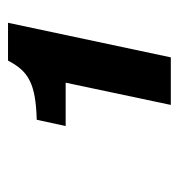

<svg xmlns="http://www.w3.org/2000/svg" viewBox="-3 -772 458 493"><g transform="rotate(-90 226.5 -525.0)"><path d="M204.1 -315.9 261.2 -585.9H149.9L166 -660.2Q200.2 -661.1 224.4 -665.3Q248.5 -669.4 265.9 -678Q283.2 -686.5 295.4 -700.2Q307.6 -713.9 317.9 -733.9H415L326.2 -315.9Z"/></g></svg>

Font: Lorenzo Sans
Style: Bold Italic
Weight: 700
Italic angle: -12°
Foundry: Intel Corporation
Version: Version 1.00; ttfautohint (v1.5)